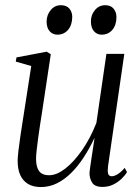

<svg xmlns="http://www.w3.org/2000/svg" viewBox="-20 -726 552 756"><path d="M141 10.5Q111.5 10.5 91.2 -1.2Q71 -13 60.2 -35.8Q49.5 -58.5 49.5 -93Q49.5 -105 52.5 -131.8Q55.5 -158.5 60.2 -189.8Q65 -221 69 -247Q73 -273 74.5 -282L103 -466L42 -483.5L45 -500L164 -522.5L180 -512.5L144 -274Q141.5 -259 137.8 -234.8Q134 -210.5 130.5 -184.5Q127 -158.5 124.5 -136Q122 -113.5 122 -101.5Q122 -78.5 127.8 -63.8Q133.5 -49 144.8 -42.5Q156 -36 173.5 -36Q203 -36 236.8 -62Q270.5 -88 303 -134.5Q335.5 -181 359.5 -242L399 -514H469.5L405.5 -72.5Q403 -54.5 405.5 -43.2Q408 -32 420 -32Q430 -32 443.2 -40Q456.5 -48 471 -65L480 -48.5Q473 -36 458.8 -22.2Q444.5 -8.5 425.5 0.8Q406.5 10 383.5 10Q352 10 341.8 -8.5Q331.5 -27 332.5 -46.5Q332.5 -50 334.8 -65.8Q337 -81.5 340.2 -103.2Q343.5 -125 346.8 -146Q350 -167 352 -181H351Q332 -140.5 309.2 -105.8Q286.5 -71 260.2 -45Q234 -19 204.2 -4.2Q174.5 10.5 141 10.5ZM206 -589.5Q187.5 -589.5 175.5 -603Q163.5 -616.5 163.5 -642Q164 -667.5 179.8 -686.5Q195.5 -705.5 220 -705.5Q242 -705.5 253.2 -692Q264.5 -678.5 264.5 -659Q264 -627 247.8 -608.2Q231.5 -589.5 206 -589.5ZM380 -589.5Q362 -589.5 350 -603Q338 -616.5 338 -642Q338 -667.5 354 -686.5Q370 -705.5 394.5 -705.5Q416 -705.5 427.2 -692Q438.5 -678.5 438.5 -659Q438.5 -627 422.2 -608.2Q406 -589.5 380 -589.5Z"/></svg>

Font: Merriweather 120pt Light
Style: Italic
Weight: 300
Italic angle: -7.8°
Version: Version 2.101